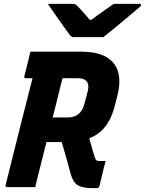

<svg xmlns="http://www.w3.org/2000/svg" viewBox="-20 -967 749 992"><path d="M162 0H18Q7 0 9 -11Q45 -157 78.5 -289Q112 -421 148 -563H114Q103 -563 106 -574Q114 -606 122 -637.5Q130 -669 137 -700H397Q483 -700 530 -672Q577 -644 590.5 -594.5Q604 -545 588 -479L573 -420Q557 -356 525 -314.5Q493 -273 441 -252Q448 -229 454.5 -205.5Q461 -182 468 -159Q473 -143 478 -139Q483 -135 493 -135H526Q517 -104 509.5 -71Q502 -38 494 -6Q491 5 480 5H459Q405 5 381 -10.5Q357 -26 345 -69Q334 -110 322.5 -151Q311 -192 299 -233H220Q212 -201 203.5 -167.5Q195 -134 186 -98Q179 -71 173 -46Q167 -21 162 0ZM281 -475Q274 -445 266.5 -416.5Q259 -388 252 -360H329Q398 -360 416 -430L433 -494Q438 -515 435.5 -528.5Q433 -542 426 -549Q412 -563 382 -563H303Q297 -540 291.5 -518Q286 -496 281 -475ZM514 -775H361Q354 -775 349.5 -778Q345 -781 335 -794Q327 -805 309 -830Q291 -855 269 -886.5Q247 -918 227 -947H354Q365 -947 368.5 -945Q372 -943 379 -937Q389 -927 405 -909.5Q421 -892 443 -865Q447 -865 453 -865Q487 -891 515.5 -910.5Q544 -930 567 -947H700Q710 -947 709 -940Q708 -936 703.5 -932Q699 -928 682 -914Q661 -896 630.5 -870.5Q600 -845 569 -819.5Q538 -794 514 -775Z"/></svg>

Font: Recursive Sn Lnr St XBd
Style: Italic
Weight: 800
Italic angle: -15°
Version: Version 1.079;hotconv 1.0.112;makeotfexe 2.5.65598; ttfautoh